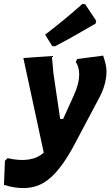

<svg xmlns="http://www.w3.org/2000/svg" viewBox="-78 -755 559 970"><path d="M338 -735 352 -734 408 -650 405 -636Q286 -566 200 -521L186 -522L150 -580Q245 -652 338 -735ZM184 -472 192 -384 226 -154H241L294 -271Q322 -331 322 -380Q322 -416 305 -442L312 -457L443 -474Q460 -426 460 -395Q460 -324 417 -249L303 -34Q222 122 141.5 169Q61 216 -58 179L-53 57L-40 44Q82 72 143 16L40 -462Z"/></svg>

Font: Alegreya Sans SC ExtraBold
Style: Italic
Weight: 800
Italic angle: -7°
Designer: Juan Pablo del Peral
Foundry: Huerta Tipografica
Version: Version 2.007